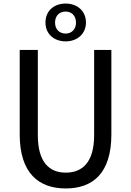

<svg xmlns="http://www.w3.org/2000/svg" viewBox="-20 -1047 740 1081"><path d="M236 -920C236 -856 284 -814 350 -814C414 -814 464 -856 464 -920C464 -986 414 -1027 350 -1027C284 -1027 236 -986 236 -920ZM408 -920C408 -880 381 -858 350 -858C316 -858 290 -880 290 -920C290 -960 316 -982 350 -982C381 -982 408 -960 408 -920ZM91 -290C91 -71 199 14 350 14C502 14 607 -71 607 -290V-766H510V-286C510 -131 442 -75 350 -75C260 -75 193 -131 193 -286V-766H91Z"/></svg>

Font: Kawkab Mono Light
Style: Bold
Weight: 400
Monospace: yes
Designer: Abdullah Arif
Foundry: Abdullah Arif
Version: Version 1.000;PS 000.500;hotconv 1.0.88;makeotf.lib2.5.64775